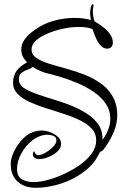

<svg xmlns="http://www.w3.org/2000/svg" viewBox="-20 -636 626 912"><path d="M537 -90Q537 -50 521.5 -12Q506 26 483 59Q478 66 471.5 74.5Q465 83 455 85Q431 140 380.5 178.5Q330 217 268.5 236.5Q207 256 150 256Q96 256 63.5 226.5Q31 197 31 142Q31 117 45 87Q59 57 81 31.5Q103 6 126 -4Q150 -16 179 -16Q196 -16 217 -8.5Q238 -1 254 13Q270 27 270 47Q270 68 251.5 84.5Q233 101 208.5 110.5Q184 120 166 120Q155 120 145.5 114.5Q136 109 136 96Q136 94 137.5 88.5Q139 83 142 83Q143 83 145 88Q147 93 148 94Q154 101 162 101Q175 101 195.5 89.5Q216 78 232 61.5Q248 45 248 31Q248 15 234 9.5Q220 4 207 4Q169 4 135.5 29.5Q102 55 81.5 92.5Q61 130 61 167Q61 203 85 216Q109 229 140 229Q168 229 206 219Q244 209 284 190.5Q324 172 359 147.5Q394 123 415.5 93Q437 63 437 31Q437 -2 415.5 -25Q394 -48 359 -65Q324 -82 282 -95.5Q240 -109 197.5 -122.5Q155 -136 120 -152Q85 -168 63.5 -190Q42 -212 42 -242Q42 -278 60 -301Q78 -324 109 -340Q96 -352 88.5 -367.5Q81 -383 81 -400Q81 -425 94.5 -445Q108 -465 128.5 -481.5Q149 -498 168 -509Q204 -530 248 -540.5Q292 -551 334 -551Q375 -551 412 -541Q410 -549 409 -558Q408 -567 408 -575Q408 -579 409 -588.5Q410 -598 413 -607Q416 -616 421 -616Q424 -616 424 -612Q424 -605 422.5 -598Q421 -591 421 -583Q421 -572 423 -559Q425 -546 429 -535Q446 -525 466.5 -510Q487 -495 501.5 -475.5Q516 -456 516 -434Q516 -421 509 -413Q502 -405 489 -405Q470 -405 456 -422Q442 -439 433 -461Q424 -483 419 -498Q404 -504 387.5 -506Q371 -508 355 -508Q315 -508 277 -499Q261 -496 236 -488Q211 -480 187 -468Q163 -456 146.5 -439Q130 -422 130 -401Q130 -376 153 -360.5Q176 -345 213 -333.5Q250 -322 294.5 -310Q339 -298 383.5 -280.5Q428 -263 464.5 -235.5Q501 -208 522 -165Q537 -131 537 -90ZM504 -72Q504 -112 482 -144Q460 -176 424.5 -200Q389 -224 347.5 -241.5Q306 -259 266 -271Q226 -283 196 -290Q165 -299 136 -318Q125 -310 109.5 -304.5Q94 -299 82 -290Q70 -281 70 -260Q70 -257 70.5 -254Q71 -251 71 -248Q76 -226 106.5 -210Q137 -194 182.5 -180Q228 -166 277.5 -149.5Q327 -133 370 -110Q413 -87 440.5 -54Q468 -21 467 28Q483 7 493.5 -19.5Q504 -46 504 -72Z"/></svg>

Font: Ingrid Darling
Style: Regular
Weight: 400
Designer: Robert E. Leuschke
Foundry: Robert E. Leuschke
Version: Version 1.010; ttfautohint (v1.8.3)